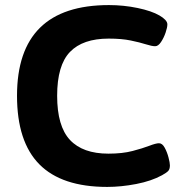

<svg xmlns="http://www.w3.org/2000/svg" viewBox="-20 -728 720 756"><path d="M402 8Q223 8 135 -81Q47 -170 47 -351Q47 -708 409 -708Q467 -708 522 -696.5Q577 -685 608 -667Q622 -659 630.5 -650Q639 -641 639 -632Q639 -620 632 -599.5Q625 -579 614 -562.5Q603 -546 591 -546Q578 -546 554.5 -553.5Q531 -561 495 -568.5Q459 -576 408 -576Q306 -576 255.5 -523.5Q205 -471 205 -351Q205 -231 255.5 -177Q306 -123 407 -123Q462 -123 502 -133.5Q542 -144 568 -154Q594 -164 606 -164Q619 -164 628.5 -146.5Q638 -129 643.5 -108Q649 -87 649 -77Q649 -62 642.5 -55Q636 -48 618 -38Q576 -15 516.5 -3.5Q457 8 402 8Z"/></svg>

Font: Asap Semi Expanded
Style: Bold
Weight: 700
Width: 6
Designer: Pablo Cosgaya
Foundry: Omnibus-Type
Version: Version 3.001; ttfautohint (v1.8.4.7-5d5b)